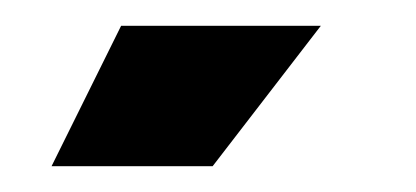

<svg xmlns="http://www.w3.org/2000/svg" viewBox="-20 -692 323 149"><path d="M20 -563 74 -672H229L145 -563Z"/></svg>

Font: Bricolage Grotesque 96pt Condensed ExBd
Style: Regular
Weight: 800
Width: 3
Designer: Mathieu Triay
Foundry: Atelier Triay
Version: Version 1.001;Glyphs 3.2 (3207)